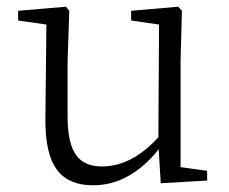

<svg xmlns="http://www.w3.org/2000/svg" viewBox="-20 -537 680 571"><path d="M257 14Q185 14 151 -30Q114 -77 115 -184L118 -464L34 -476V-505L176 -517L186 -505L181 -355V-190Q181 -110 207 -75Q231 -42 283 -42Q372 -42 451 -129L453 -464L370 -476V-505L510 -517L521 -505L517 -355V-40L596 -29V0L458 8L452 -93Q366 14 257 14Z"/></svg>

Font: GenRyuMin TW L
Style: Regular
Weight: 300
Version: Version 1.501;PS 1;hotconv 16.6.51;makeotf.lib2.5.65220